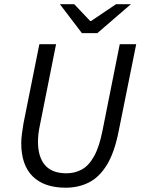

<svg xmlns="http://www.w3.org/2000/svg" viewBox="-20 -862 656 894"><path d="M285.8 12Q185.9 12 132.4 -40.6Q78.9 -93.3 78.9 -195.3Q78.9 -216.6 82.2 -239.9Q85.4 -263.1 89.4 -287.8L163.3 -656.3H241.1L166.2 -281Q161.4 -258.9 159.1 -239.5Q156.8 -220.1 156.8 -202.1Q156.8 -131.8 189.3 -93.4Q221.8 -55.1 289.8 -55.1Q328.3 -55.1 360.7 -72.6Q393.2 -90.2 417.6 -133.7Q442.1 -177.1 457.3 -253.9L537.6 -656.3H614.2L532.5 -250.9Q512.9 -151.6 477.6 -94.2Q442.3 -36.7 393.8 -12.4Q345.4 12 285.8 12ZM361.5 -707.6 259 -842.3H325.8L400 -764.1H404L520.1 -842.3H589.4L433.1 -707.6Z"/></svg>

Font: Source Sans 3
Style: Italic
Weight: 200
Italic angle: -11°
Designer: Paul D. Hunt
Foundry: Adobe
Version: Version 3.046;hotconv 1.0.118;makeotfexe 2.5.65603